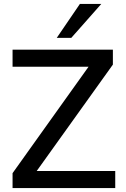

<svg xmlns="http://www.w3.org/2000/svg" viewBox="-20 -958 641 978"><path d="M44 0V-76L431 -618H44V-705H555V-629L167 -87H567V0ZM269 -765 387 -938H496L343 -765Z"/></svg>

Font: Mulish SemiBold
Style: Regular
Weight: 600
Designer: Vernon Adams
Foundry: Vernon Adams
Version: Version 3.603; ttfautohint (v1.8.3)